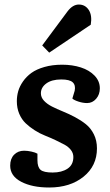

<svg xmlns="http://www.w3.org/2000/svg" viewBox="-20 -812 486 846"><path d="M277.8 -762.2Q300.8 -792 327.1 -792Q355.5 -792 371.1 -768.1Q386.7 -744.1 379.9 -703.1L196.8 -580.1L166 -611.8ZM211.9 -51.8Q252 -51.8 277.6 -68.8Q303.2 -85.9 303.2 -120.1Q303.2 -137.2 292.5 -151.1Q281.7 -165 264.2 -174.6Q246.6 -184.1 224.4 -194.6Q202.1 -205.1 178.7 -214.4Q155.3 -223.6 133.1 -237.8Q110.8 -252 93.3 -268.6Q75.7 -285.2 64.9 -310.3Q54.2 -335.4 54.2 -366.2Q54.2 -388.7 60.3 -410.2Q66.4 -431.6 81.3 -453.1Q96.2 -474.6 118.4 -490.7Q140.6 -506.8 175.5 -516.8Q210.4 -526.9 253.9 -526.9Q298.8 -526.9 336.2 -514.9Q373.5 -502.9 396.7 -478.8Q419.9 -454.6 419.9 -422.9Q419.9 -395.5 403.6 -376.7Q387.2 -357.9 363.8 -357.9Q345.7 -357.9 325.9 -364.3Q306.2 -370.6 298.8 -377.9L309.1 -412.1Q314 -436.5 300.5 -449.2Q287.1 -461.9 250 -461.9Q208 -461.9 184.1 -444.3Q160.2 -426.8 160.2 -400.9Q160.2 -382.8 173.8 -368.2Q187.5 -353.5 209.2 -342.5Q231 -331.5 257.3 -320.8Q283.7 -310.1 310.1 -296.1Q336.4 -282.2 358.2 -264.9Q379.9 -247.6 393.6 -220.2Q407.2 -192.9 407.2 -158.2Q407.2 -81.1 348.1 -33.4Q289.1 14.2 196.8 14.2Q121.6 14.2 73.2 -11.2Q24.9 -36.6 24.9 -82Q24.9 -112.8 42.2 -130.4Q59.6 -147.9 85.9 -147.9Q101.6 -147.9 118.9 -144Q136.2 -140.1 145 -134.8V-106Q145 -75.7 158.7 -63.7Q172.4 -51.8 211.9 -51.8Z"/></svg>

Font: Literata Book
Style: Bold Italic
Weight: 700
Italic angle: -3°
Designer: Latin by Veronika Burian and Jose Scaglione. Greek by Irene Vlachou. Cyrillic by Vera Evstafieva
Foundry: TypeTogether
Version: Version 1.003;PS 001.003;hotconv 1.0.88;makeotf.lib2.5.64775